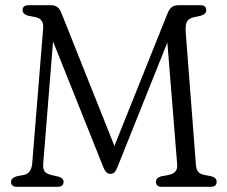

<svg xmlns="http://www.w3.org/2000/svg" viewBox="-20 -720 874 740"><path d="M225 -19.5Q225 0 201 0H46Q22.5 0 22.5 -19Q22.5 -34 44.5 -40.5L72.5 -46Q100.5 -52 104 -88.5L146.5 -613Q149 -646 118.5 -653.5L88 -659.5Q67 -666 67 -681Q67 -700 90.5 -700H177Q205 -700 216 -671.5L421 -157.5L624.5 -665.5Q632 -685 642 -692.5Q652 -700 670.5 -700H751.5Q775 -700 775 -681Q775 -665.5 754 -659.5L729 -654Q708 -649.5 700.8 -637Q693.5 -624.5 696 -593L735 -85.5Q736.5 -66.5 743.8 -58Q751 -49.5 766 -46L795 -40.5Q815 -35 815 -19.5Q815 0 791.5 0H604.5Q581 0 581 -19Q581 -34.5 601.5 -40.5L631 -46Q647 -49.5 655.5 -58.5Q664 -67.5 663 -85L625 -556L433.5 -78Q427 -61 420.8 -55.5Q414.5 -50 406 -50Q397 -50 390.5 -55.5Q384 -61 376.5 -80L184.5 -560L146.5 -88.5Q145 -69 152 -59.5Q159 -50 177.5 -45.5L206 -39Q225 -33.5 225 -19.5Z"/></svg>

Font: Fraunces 72pt S100 Light
Style: Regular
Weight: 300
Version: Version 1.000; ttfautohint (v1.8.3)